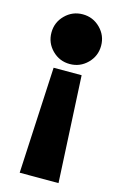

<svg xmlns="http://www.w3.org/2000/svg" viewBox="-122 -613 574 903"><g transform="rotate(15 165.0 -161.0)"><path d="M259.5 237.3H70.5L96.8 -280.9H233.2ZM79.5 -352.7Q44.1 -388.2 44.1 -438.2Q44.1 -488.2 79.5 -523.6Q115 -559.1 165 -559.1Q215 -559.1 250.5 -523.6Q285.9 -488.2 285.9 -438.2Q285.9 -388.2 250.5 -352.7Q215 -317.3 165 -317.3Q115 -317.3 79.5 -352.7Z"/></g></svg>

Font: Spartan MB Black
Style: Regular
Weight: 900
Designer: Matt Bailey, Mirko Velimirovic
Foundry: Matt Bailey
Version: Version 1.005